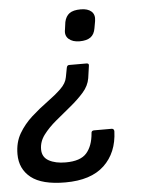

<svg xmlns="http://www.w3.org/2000/svg" viewBox="-68 -542 581 762"><g transform="rotate(-5 222.0 -161.5)"><path d="M286 -285Q297 -285 295 -275L288 -226Q283 -196 260.5 -170.5Q238 -145 207.5 -120Q177 -95 147 -70Q117 -45 97 -18.5Q77 8 77 39Q77 70 103 84.5Q129 99 170 99Q229 99 253.5 71Q278 43 282 -7Q282 -18 293 -18H363Q368 -18 370.5 -15Q373 -12 373 -7Q370 78 317 128Q264 178 162 178Q69 178 25.5 143.5Q-18 109 -18 50Q-18 3 2.5 -32Q23 -67 54 -95Q85 -123 117.5 -146.5Q150 -170 173 -192Q196 -214 200 -238L207 -275Q209 -285 217 -285ZM282 -501Q310 -501 324.5 -488Q339 -475 335 -450L330 -422Q326 -397 310.5 -386Q295 -375 267 -375Q239 -375 223.5 -389Q208 -403 213 -427L217 -456Q222 -479 237 -490Q252 -501 282 -501Z"/></g></svg>

Font: Sofia Sans Medium
Style: Italic
Weight: 500
Italic angle: -9°
Version: Version 4.101